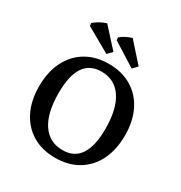

<svg xmlns="http://www.w3.org/2000/svg" viewBox="-157 -765 838 888"><g transform="rotate(30 262.0 -321.0)"><path d="M261.7 8.8Q191.9 8.8 140.6 -22Q89.4 -52.7 61.3 -108.9Q33.2 -165 33.2 -241.2Q33.2 -317.9 61.3 -374.3Q89.4 -430.7 140.9 -461.4Q192.4 -492.2 262.2 -492.2Q332 -492.2 383.5 -461.4Q435.1 -430.7 463.1 -374.5Q491.2 -318.4 491.2 -242.2Q491.2 -165.5 463.1 -109.1Q435.1 -52.7 383.5 -22Q332 8.8 261.7 8.8ZM274.4 -39.1Q397.5 -39.1 397.5 -223.6Q397.5 -330.1 359.1 -387.2Q320.8 -444.3 250 -444.3Q127 -444.3 127 -259.8Q127 -152.8 165.3 -95.9Q203.6 -39.1 274.4 -39.1ZM228 -525.9 97.2 -600.1 95.7 -614.7Q121.6 -637.7 160.2 -650.9L251.5 -550.3ZM362.8 -525.9 237.8 -604.5 236.3 -619.1Q259.8 -639.2 296.4 -650.9L386.2 -550.3Z"/></g></svg>

Font: Markazi Text
Style: Regular
Weight: 400
Designer: Borna Izadpanah (Arabic designer), Fiona Ross (Arabic design director) and Florian Runge (Latin designer)
Foundry: Borna Izadpanah and Florian Runge
Version: Version 1.000